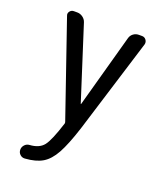

<svg xmlns="http://www.w3.org/2000/svg" viewBox="-138 -609 777 925"><g transform="rotate(20 250.0 -146.0)"><path d="M222.7 -4.9 56.6 -487.3Q51.8 -499 59.6 -509.3Q67.4 -519.5 80.1 -519.5H97.7Q112.3 -519.5 125.5 -510.3Q138.7 -501 143.6 -486.3L263.7 -111.3Q263.7 -110.4 264.6 -110.4Q265.6 -110.4 265.6 -111.3L369.1 -486.3Q373 -501 385.3 -510.3Q397.5 -519.5 413.1 -519.5H429.7Q442.4 -519.5 450.2 -509.3Q458 -499 455.1 -486.3L304.7 0Q275.4 90.8 249.5 137.7Q223.6 184.6 189.9 204.6Q156.2 224.6 100.6 228.5Q85.9 229.5 75.7 219.7Q65.4 210 65.4 195.3Q65.4 181.6 75.2 170.9Q85 160.2 99.6 159.2Q148.4 156.2 170.9 127.9Q193.4 99.6 223.6 3.9Q224.6 1 222.7 -4.9Z"/></g></svg>

Font: Rounded-L Mgen+ 2m regular
Style: Regular
Weight: 400
Designer: [Source Han Sans]
Ryoko NISHIZUKA  (kana & ideographs); Paul D. Hunt (Latin, Greek & Cyrillic); Wenlong ZHANG  (bopomofo
Version: Version 1.059.20150602